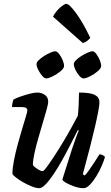

<svg xmlns="http://www.w3.org/2000/svg" viewBox="-20 -984 579 1004"><path d="M185 0Q169 0 146.5 -9Q124 -18 101 -31Q78 -44 62.5 -56.5Q47 -69 45 -75Q45 -105 53 -145.5Q61 -186 72.5 -228.5Q84 -271 95.5 -309Q107 -347 115 -373.5Q123 -400 123 -407Q123 -424 95 -424H43Q43 -435 45.5 -446.5Q48 -458 51 -464Q64 -471 88 -479.5Q112 -488 136 -494Q160 -500 174 -500Q198 -500 215 -487.5Q232 -475 232 -453Q232 -440 223.5 -410Q215 -380 203.5 -341Q192 -302 180 -260.5Q168 -219 160 -182Q152 -145 152 -121Q161 -109 177.5 -99Q194 -89 203 -89Q208 -88 224.5 -110.5Q241 -133 264 -168Q287 -203 311 -243Q335 -283 355 -319.5Q375 -356 387 -379Q390 -404 391.5 -439Q393 -474 393 -500Q453 -500 476.5 -487.5Q500 -475 500 -449Q500 -423 477.5 -324.5Q455 -226 413 -73L423 -66Q433 -76 447 -96Q461 -116 475.5 -138.5Q490 -161 500 -177Q509 -177 517.5 -172.5Q526 -168 529 -163Q523 -142 511 -114.5Q499 -87 482.5 -60.5Q466 -34 449 -17Q432 0 417 0Q395 0 370 -8.5Q345 -17 326.5 -27.5Q308 -38 306 -45L357 -206Q367 -235 376.5 -262Q386 -289 392 -301L387 -304Q370 -270 349 -229Q328 -188 305.5 -147.5Q283 -107 260.5 -73.5Q238 -40 218.5 -20Q199 0 185 0ZM416 -574Q407 -574 395 -587.5Q383 -601 374.5 -618.5Q366 -636 366 -649Q366 -658 377.5 -669.5Q389 -681 406 -691.5Q423 -702 439 -709Q455 -716 463 -716Q473 -716 483.5 -702Q494 -688 501.5 -670Q509 -652 509 -639Q509 -627 491 -611.5Q473 -596 451 -585Q429 -574 416 -574ZM222 -574Q212 -574 200.5 -587.5Q189 -601 180 -618.5Q171 -636 171 -649Q171 -658 182.5 -669.5Q194 -681 211 -691.5Q228 -702 244 -709Q260 -716 269 -716Q278 -716 289 -702Q300 -688 307.5 -670Q315 -652 315 -639Q315 -627 296.5 -611.5Q278 -596 256 -585Q234 -574 222 -574ZM413 -759 257 -897Q265 -913 278.5 -928.5Q292 -944 306 -954Q320 -964 327 -964Q342 -964 378 -915Q414 -866 452 -786Q446 -778 435.5 -770Q425 -762 413 -759Z"/></svg>

Font: Texturina 72pt 72pt Regular
Style: Bold Italic
Weight: 700
Italic angle: -11°
Designer: Guillermo Torres Carreño
Foundry: Omnibus-Type
Version: Version 1.002; ttfautohint (v1.8.3)